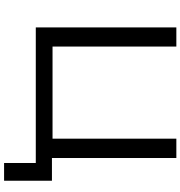

<svg xmlns="http://www.w3.org/2000/svg" viewBox="9 -754 904 963"><g transform="rotate(90 461.5 -273.0)"><path d="M798 159V0H118V-705H214V-84H676V-705H773V-81H887V159Z"/></g></svg>

Font: Nunito Sans 7pt SemiExpanded
Style: Regular
Weight: 400
Width: 6
Designer: Vernon Adams
Foundry: Vernon Adams
Version: Version 3.101;gftools[0.9.27]